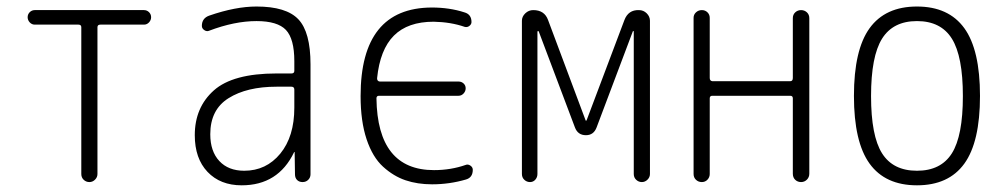

<svg xmlns="http://www.w3.org/2000/svg" viewBox="-20 -550 3040 580"><path d="M85 -475.6Q76.2 -475.6 69.8 -482.4Q63.5 -489.3 63.5 -498Q63.5 -506.8 69.8 -513.2Q76.2 -519.5 85 -519.5H415Q423.8 -519.5 430.2 -513.2Q436.5 -506.8 436.5 -498Q436.5 -489.3 430.2 -482.4Q423.8 -475.6 415 -475.6H283.2Q274.4 -475.6 274.4 -467.8V-24.4Q274.4 -14.6 267.1 -7.3Q259.8 0 250 0Q240.2 0 232.9 -6.8Q225.6 -13.7 225.6 -24.4V-467.8Q225.6 -475.6 216.8 -475.6Z M815.4 -288.1Q725.6 -288.1 670.4 -253.4Q615.2 -218.8 615.2 -144.5Q615.2 -92.8 642.6 -63.5Q669.9 -34.2 717.8 -34.2Q784.2 -34.2 826.7 -85.9Q869.1 -137.7 869.1 -224.6V-279.3Q869.1 -288.1 860.4 -288.1ZM710 9.8Q645.5 9.8 606.9 -30.8Q568.4 -71.3 568.4 -141.6Q568.4 -225.6 626 -276.9Q683.6 -328.1 815.4 -328.1H860.4Q869.1 -328.1 869.1 -335.9V-365.2Q869.1 -432.6 843.8 -459.5Q818.4 -486.3 754.9 -486.3Q688.5 -486.3 611.3 -457Q604.5 -454.1 597.2 -459Q589.8 -463.9 589.8 -471.7Q589.8 -495.1 612.3 -502.9Q691.4 -530.3 754.9 -530.3Q844.7 -530.3 881.3 -491.7Q918 -453.1 918 -355.5V-23.4Q918 -13.7 911.1 -6.8Q904.3 0 894 0Q883.8 0 877.4 -6.3Q871.1 -12.7 871.1 -23.4L870.1 -89.8Q870.1 -90.8 869.1 -90.8Q868.2 -90.8 868.2 -89.8Q820.3 9.8 710 9.8Z M1285.2 6.8Q1241.2 6.8 1205.1 -5.4Q1168.9 -17.6 1137.2 -46.4Q1105.5 -75.2 1087.4 -129.4Q1069.3 -183.6 1069.3 -259.8Q1069.3 -526.4 1284.2 -527.3Q1337.9 -527.3 1382.8 -512.7Q1404.3 -506.8 1404.3 -483.4Q1404.3 -476.6 1397.9 -471.7Q1391.6 -466.8 1383.8 -468.8Q1341.8 -483.4 1290 -484.4Q1211.9 -484.4 1169.9 -442.4Q1127.9 -400.4 1119.1 -313.5Q1119.1 -304.7 1127 -303.7H1365.2Q1374 -303.7 1380.4 -297.9Q1386.7 -292 1386.7 -283.2Q1386.7 -274.4 1380.4 -267.6Q1374 -260.7 1365.2 -260.7H1125Q1117.2 -260.7 1117.2 -252.9Q1120.1 -36.1 1291 -36.1Q1341.8 -36.1 1386.7 -51.8Q1393.6 -54.7 1400.9 -49.8Q1408.2 -44.9 1408.2 -37.1Q1408.2 -13.7 1387.7 -7.8Q1337.9 6.8 1285.2 6.8Z M1556.6 -24.4V-487.3Q1556.6 -500 1566.9 -509.8Q1577.1 -519.5 1590.8 -519.5Q1625 -519.5 1635.7 -489.3L1749 -186.5Q1749 -185.5 1750 -185.5Q1752 -185.5 1752 -186.5L1866.2 -489.3Q1877.9 -520.5 1910.2 -519.5Q1923.8 -519.5 1933.6 -509.8Q1943.4 -500 1943.4 -487.3V-24.4Q1943.4 -14.6 1936 -7.3Q1928.7 0 1918.9 0Q1909.2 0 1901.9 -6.8Q1894.5 -13.7 1894.5 -24.4V-455.1Q1894.5 -456.1 1893.6 -456.1Q1891.6 -456.1 1891.6 -455.1L1782.2 -165Q1773.4 -141.6 1750 -141.6Q1725.6 -141.6 1716.8 -165L1607.4 -455.1Q1607.4 -456.1 1605.5 -456.1Q1604.5 -456.1 1603.5 -455.1V-24.4Q1603.5 -14.6 1597.2 -7.3Q1590.8 0 1581.1 0Q1571.3 0 1564 -6.8Q1556.6 -13.7 1556.6 -24.4Z M2075.2 -24.4V-496.1Q2075.2 -505.9 2082.5 -512.7Q2089.8 -519.5 2100.1 -519.5Q2110.4 -519.5 2117.2 -512.7Q2124 -505.9 2124 -496.1V-314.5Q2124 -305.7 2131.8 -304.7H2367.2Q2375 -304.7 2375 -314.5V-495.1Q2375 -505.9 2382.3 -512.7Q2389.6 -519.5 2399.9 -519.5Q2410.2 -519.5 2417.5 -512.7Q2424.8 -505.9 2424.8 -495.1V-25.4Q2424.8 -14.6 2417.5 -7.3Q2410.2 0 2399.9 0Q2389.6 0 2382.3 -6.8Q2375 -13.7 2375 -25.4V-252.9Q2375 -260.7 2367.2 -260.7H2131.8Q2124 -260.7 2124 -252.9V-24.4Q2124 -14.6 2117.2 -7.3Q2110.4 0 2100.1 0Q2089.8 0 2082.5 -6.8Q2075.2 -13.7 2075.2 -24.4Z M2855.5 -433.1Q2822.3 -486.3 2750 -486.3Q2677.7 -486.3 2644.5 -433.1Q2611.3 -379.9 2611.3 -259.8Q2611.3 -139.6 2644.5 -86.9Q2677.7 -34.2 2750 -34.2Q2822.3 -34.2 2855.5 -86.9Q2888.7 -139.6 2888.7 -259.8Q2888.7 -379.9 2855.5 -433.1ZM2893.1 -55.7Q2845.7 9.8 2750 9.8Q2654.3 9.8 2606.9 -55.7Q2559.6 -121.1 2559.6 -260.3Q2559.6 -399.4 2606.9 -464.8Q2654.3 -530.3 2750 -530.3Q2845.7 -530.3 2893.1 -464.8Q2940.4 -399.4 2940.4 -260.3Q2940.4 -121.1 2893.1 -55.7Z"/></svg>

Font: Rounded-X Mgen+ 1m light
Style: Regular
Weight: 200
Designer: [Source Han Sans]
Ryoko NISHIZUKA  (kana & ideographs); Paul D. Hunt (Latin, Greek & Cyrillic); Wenlong ZHANG  (bopomofo
Version: Version 1.059.20150602